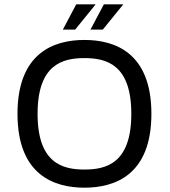

<svg xmlns="http://www.w3.org/2000/svg" viewBox="-20 -861 787 889"><path d="M371 -676C230 -676 61 -617 61 -334C61 -51 230 8 371 8C512 8 681 -51 681 -334C681 -617 512 -676 371 -676ZM371 -76C270 -76 154 -105 154 -334C154 -563 270 -592 371 -592C472 -592 588 -563 588 -334C588 -105 472 -76 371 -76ZM271 -724H328L423 -841H333ZM399 -724H456L551 -841H461Z"/></svg>

Font: Maven Pro
Style: Medium
Weight: 500
Designer: Joe Prince
Foundry: Joe Prince
Version: Version 1.003